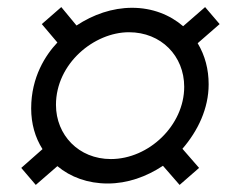

<svg xmlns="http://www.w3.org/2000/svg" viewBox="-20 -607 664 542"><path d="M559 -587 497 -533C460 -565 410 -585 353 -585C297 -585 243 -566 196 -535L153 -587L98 -539L142 -487C109 -452 68 -390 68 -301C68 -258 79 -219 100 -186L40 -133L81 -85L142 -138C179 -107 228 -89 284 -89C340 -89 393 -108 440 -139L487 -85L542 -133L495 -187C539 -238 569 -301 569 -369C569 -411 559 -450 538 -485L600 -539ZM344 -516C435 -516 500 -449 500 -362C500 -253 400 -158 293 -158C202 -158 138 -226 138 -311C138 -428 246 -516 344 -516Z"/></svg>

Font: Chivo
Style: Italic
Weight: 400
Italic angle: -8°
Designer: Hector Gatti
Foundry: Omnibus-Type
Version: Version 1.003;PS 001.003;hotconv 1.0.70;makeotf.lib2.5.58329